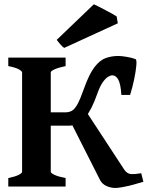

<svg xmlns="http://www.w3.org/2000/svg" viewBox="-20 -890 709 916"><path d="M19.5 0V-40.5Q52.7 -47.4 69.1 -55.7Q85.4 -64 85.4 -70.3V-544.4Q85.4 -550.3 70.1 -559.1Q54.7 -567.9 19.5 -574.7V-615.2H293V-574.7Q260.3 -567.9 241.2 -559.6Q222.2 -551.3 222.2 -544.4V-70.3Q222.2 -64.5 239.7 -55.9Q257.3 -47.4 293 -40.5V0ZM530.3 6.8Q509.3 6.8 488.3 -2.4Q467.3 -11.7 457 -31.7L316.9 -308.6L384.3 -368.7L572.3 -81.5Q586.4 -60.5 605.5 -59.6Q624.5 -58.6 653.8 -63.5L664.1 -22.9Q642.6 -16.1 616.2 -9Q589.8 -2 566.4 2.4Q543 6.8 530.3 6.8ZM559.1 -437Q555.7 -489.3 544.4 -510Q533.2 -530.8 514.6 -530.8Q508.8 -530.8 497.1 -524.4Q485.4 -518.1 471.4 -499.3Q457.5 -480.5 443.8 -441.9Q418 -367.7 386.7 -329.1Q355.5 -290.5 309.1 -290.5H209.5V-354H291Q310.1 -354 323.5 -361.8Q336.9 -369.6 349.9 -393.3Q362.8 -417 379.9 -465.3Q404.8 -535.6 430.4 -569.3Q456.1 -603 484.4 -613Q512.7 -623 544.9 -623Q559.1 -623 585 -618.7Q610.8 -614.3 626.5 -607.9Q632.8 -605.5 630.4 -577.4Q627.9 -549.3 619.9 -510.7Q611.8 -472.2 600.6 -437ZM286.6 -661.6Q278.8 -665.5 266.6 -679.7Q254.4 -693.8 250.5 -699.7L427.7 -869.6Q433.1 -867.7 448.7 -859.6Q464.4 -851.6 482.9 -841.8Q501.5 -832 516.8 -823.5Q532.2 -814.9 536.6 -811.5L542 -778.8Z"/></svg>

Font: Gentium Book Plus
Style: Bold
Weight: 700
Designer: Victor Gaultney, Annie Olsen, Iska Routamaa, Becca Hirsbrunner
Foundry: SIL International
Version: Version 6.101